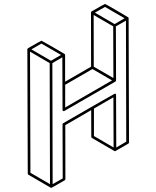

<svg xmlns="http://www.w3.org/2000/svg" viewBox="-20 -853 772 949"><path d="M233.9 75.2H231.9L231 74.7H230.5L120.6 10.7Q117.2 8.8 117.2 4.9L115.2 -609.4Q115.7 -612.8 118.7 -614.7Q183.1 -651.9 185.1 -651.9Q186.5 -651.9 242.7 -619.4Q298.8 -586.9 298.8 -586.4L299.8 -585.9V-585.4L300.8 -584.5L301.3 -582L301.8 -581.5V-449.2L430.2 -523.4L429.7 -791Q429.7 -794.4 432.6 -796.4Q497.1 -833.5 499 -833.5Q501 -833.5 557.1 -800.8L613.3 -767.6L614.3 -767.1V-766.6L615.7 -764.6L617.7 -148.9Q617.2 -145 614.3 -143.1L549.8 -106Q546.4 -106 545.7 -106.2Q544.9 -106.4 544.9 -106.9L434.6 -170.9Q431.2 -172.9 431.2 -176.8L430.7 -308.6L302.7 -234.4L303.2 32.7Q303.2 36.1 299.8 38.1Q236.3 75.2 233.9 75.2ZM546.4 -733.9 595.7 -762.7 499 -818.8 449.2 -790.5ZM540.5 -467.3 539.6 -722.7 442.9 -778.8 443.4 -523.4ZM302.2 -321.8 533.7 -455.6 437 -511.7 302.2 -434.1ZM227.1 57.1 225.6 -541 128.4 -597.7 130.4 1ZM231.9 -552.7 281.7 -581.5 184.6 -637.7 135.3 -608.9ZM541.5 -124 540.5 -372.1 444.3 -316.4V-180.7ZM240.2 57.1 290 28.8 289.1 -238.3Q289.6 -242.2 292.5 -244.1Q545.4 -390.1 547.4 -390.1Q553.7 -390.1 553.7 -383.3L554.7 -124L604 -152.8L602.5 -751L552.7 -722.7L553.7 -455.1Q553.2 -451.7 550.3 -449.7Q297.9 -304.2 297.1 -304Q296.4 -303.7 295.9 -303.7Q289.1 -303.7 289.1 -310.5L288.1 -569.8L238.8 -541Z"/></svg>

Font: 3D Isometric
Style: Regular
Weight: 400
Designer: GGBotNet
Version: 1.10